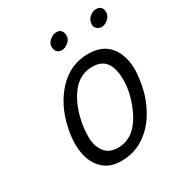

<svg xmlns="http://www.w3.org/2000/svg" viewBox="-170 -827 902 961"><g transform="rotate(-30 280.5 -346.5)"><path d="M293.5 -707.5Q329.1 -707.5 330.1 -667.5Q330.6 -646.5 311.5 -630.9Q292.5 -615.2 275.1 -615.2Q257.8 -615.2 247.3 -625.7Q236.8 -636.2 236.8 -656.2Q236.8 -676.3 255.9 -691.9Q274.9 -707.5 293.5 -707.5ZM466.8 -648.4Q466.8 -677.2 485.8 -692.9Q504.9 -708.5 522.5 -708.5Q558.6 -708.5 560.5 -671.9Q560.5 -647.5 541.5 -631.8Q522.5 -616.2 505.4 -616.2Q488.3 -616.2 477.5 -627Q466.8 -637.7 466.8 -648.4ZM105.5 -262.2Q130.9 -382.3 203.1 -458.3Q275.4 -534.2 377 -534.2Q458 -534.2 499.8 -483.6Q541.5 -433.1 541.5 -348.1Q541.5 -308.6 528.3 -246.1Q515.1 -183.6 478.8 -122.1Q442.4 -60.5 385.5 -23.2Q328.6 14.2 253.9 14.2Q179.2 14.2 137.5 -37.1Q95.7 -88.4 95.7 -174.3Q95.7 -214.8 105.5 -262.2ZM180.7 -262.2Q171.4 -220.2 171.4 -170.4Q171.4 -120.6 196.5 -86.2Q221.7 -51.8 274.4 -51.8Q376 -51.8 431.6 -181.2Q465.8 -261.7 465.8 -331.1Q465.8 -400.4 440.7 -434.1Q415.5 -467.8 362.8 -467.8Q292.5 -467.8 246.3 -410.6Q200.2 -353.5 180.7 -262.2Z"/></g></svg>

Font: Tuffy
Style: Italic
Weight: 400
Italic angle: -12°
Designer: Thatcher Ulrich, Karoly Barta and Michael Everson
Version: Version 001.271